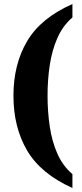

<svg xmlns="http://www.w3.org/2000/svg" viewBox="-20 -795 407 957"><path d="M341 142Q183 71 115 -45Q47 -161 47 -318Q47 -474 115 -589.5Q183 -705 341 -775V-708Q293 -667 266 -605.5Q239 -544 228 -470.5Q217 -397 217 -318Q217 -239 228 -164.5Q239 -90 266 -29Q293 32 341 73Z"/></svg>

Font: Noto Serif Tamil ExtraCondensed Black
Style: Regular
Weight: 900
Width: 2
Designer: Indian Type Foundry, Tom Grace, and the Monotype Design Team
Foundry: Monotype Imaging Inc.
Version: Version 2.004; ttfautohint (v1.8.4.7-5d5b)